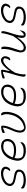

<svg xmlns="http://www.w3.org/2000/svg" viewBox="1804 -2384 591 4240"><g transform="rotate(-90 2100.0 -264.5)"><path d="M393 -539Q437 -539 466 -528.5Q495 -518 513 -501Q530 -484 536.5 -461Q543 -438 535 -413L533 -407Q520 -367 499 -350.5Q478 -334 464 -334Q452 -334 442 -339V-345Q460 -362 474 -387.5Q488 -413 492 -444Q466 -490 381 -490Q348 -490 313 -480.5Q278 -471 246 -454Q214 -437 191.5 -414.5Q169 -392 163 -366Q158 -344 163 -324Q168 -304 192.5 -287.5Q217 -271 271 -261L356 -245Q429 -232 456.5 -198Q484 -164 470 -108Q455 -47 391 -18.5Q327 10 237 10Q170 10 122.5 -6.5Q75 -23 62 -40Q55 -49 54.5 -59.5Q54 -70 57 -81Q60 -90 64 -96H70Q96 -69 138.5 -53.5Q181 -38 248 -38Q382 -38 426 -110Q434 -152 415 -172Q396 -192 334 -204L249 -221Q189 -233 157 -256.5Q125 -280 116 -309Q107 -338 114 -368Q127 -420 168 -458Q209 -496 268.5 -517.5Q328 -539 393 -539Z M991 -536Q1055 -536 1093 -509.5Q1131 -483 1144.5 -442.5Q1158 -402 1147 -359L1145 -351Q1129 -286 1070 -245.5Q1011 -205 901 -205Q844 -205 800 -215.5Q756 -226 736 -239H731L729 -231Q716 -185 723 -141.5Q730 -98 753 -69Q784 -53 815.5 -46Q847 -39 889 -39Q933 -39 964 -46.5Q995 -54 1021 -69.5Q1047 -85 1075 -109H1081Q1082 -102 1081.5 -96.5Q1081 -91 1079 -83Q1076 -70 1071 -59.5Q1066 -49 1055 -38Q1032 -15 996 -2.5Q960 10 888 10Q809 10 755.5 -20.5Q702 -51 681 -108Q660 -165 680 -243L684 -259Q709 -358 757 -419Q805 -480 866.5 -508Q928 -536 991 -536ZM981 -488Q904 -488 841 -433Q778 -378 744 -281Q772 -266 809.5 -259Q847 -252 903 -252Q989 -252 1036 -280Q1083 -308 1095 -355Q1106 -396 1099.5 -423Q1093 -450 1076 -468Q1052 -478 1029.5 -483Q1007 -488 981 -488Z M1291 -507Q1326 -522 1360 -529Q1394 -536 1422 -536Q1440 -536 1443.5 -516Q1447 -496 1442 -461Q1435 -403 1413 -351.5Q1391 -300 1369 -250.5Q1347 -201 1339 -150Q1332 -105 1343.5 -76Q1355 -47 1390 -27H1395Q1508 -47 1577.5 -118Q1647 -189 1676 -287L1679 -297Q1702 -375 1699 -429Q1696 -483 1670 -520V-526Q1675 -531 1682 -533Q1689 -535 1696 -535Q1704 -535 1711 -533Q1718 -531 1724 -525Q1740 -509 1746 -471Q1752 -433 1748 -384.5Q1744 -336 1730 -289L1727 -279Q1697 -178 1642.5 -115Q1588 -52 1525.5 -23Q1463 6 1407 6Q1353 6 1324 -23Q1304 -43 1295.5 -76Q1287 -109 1293 -153Q1299 -194 1313.5 -233Q1328 -272 1346 -311.5Q1364 -351 1379.5 -395.5Q1395 -440 1402 -492L1397 -496Q1354 -481 1333 -469.5Q1312 -458 1298 -458Q1275 -458 1282 -488Q1285 -498 1291 -507Z M2191 -536Q2255 -536 2293 -509.5Q2331 -483 2344.5 -442.5Q2358 -402 2347 -359L2345 -351Q2329 -286 2270 -245.5Q2211 -205 2101 -205Q2044 -205 2000 -215.5Q1956 -226 1936 -239H1931L1929 -231Q1916 -185 1923 -141.5Q1930 -98 1953 -69Q1984 -53 2015.5 -46Q2047 -39 2089 -39Q2133 -39 2164 -46.5Q2195 -54 2221 -69.5Q2247 -85 2275 -109H2281Q2282 -102 2281.5 -96.5Q2281 -91 2279 -83Q2276 -70 2271 -59.5Q2266 -49 2255 -38Q2232 -15 2196 -2.5Q2160 10 2088 10Q2009 10 1955.5 -20.5Q1902 -51 1881 -108Q1860 -165 1880 -243L1884 -259Q1909 -358 1957 -419Q2005 -480 2066.5 -508Q2128 -536 2191 -536ZM2181 -488Q2104 -488 2041 -433Q1978 -378 1944 -281Q1972 -266 2009.5 -259Q2047 -252 2103 -252Q2189 -252 2236 -280Q2283 -308 2295 -355Q2306 -396 2299.5 -423Q2293 -450 2276 -468Q2252 -478 2229.5 -483Q2207 -488 2181 -488Z M2495 -506Q2545 -522 2580.5 -529Q2616 -536 2656 -536Q2673 -536 2677.5 -523Q2682 -510 2675 -470.5Q2668 -431 2649 -350L2656 -347Q2690 -401 2730.5 -444.5Q2771 -488 2812 -514Q2853 -540 2886 -540Q2908 -540 2923 -533.5Q2938 -527 2949 -516Q2968 -497 2974.5 -470.5Q2981 -444 2975 -421L2971 -407Q2951 -334 2906 -334Q2898 -334 2887 -337V-343Q2908 -372 2919 -399Q2930 -426 2935 -460Q2917 -488 2881 -488Q2851 -488 2807 -457.5Q2763 -427 2713 -368.5Q2663 -310 2614 -227Q2605 -197 2596.5 -166Q2588 -135 2583 -104Q2577 -66 2577 -43.5Q2577 -21 2580 2Q2572 6 2561 6Q2542 6 2532 -10Q2522 -26 2528 -69Q2539 -139 2559.5 -206.5Q2580 -274 2601 -344.5Q2622 -415 2634 -493L2629 -498Q2590 -489 2566.5 -480Q2543 -471 2528.5 -464.5Q2514 -458 2502 -458Q2479 -458 2486 -488Q2489 -499 2495 -506Z M3132 -526Q3144 -531 3155 -531Q3180 -531 3188 -502.5Q3196 -474 3185 -394Q3179 -349 3167 -308.5Q3155 -268 3139.5 -223Q3124 -178 3105 -117Q3102 -37 3166 -37Q3209 -37 3254 -71.5Q3299 -106 3343 -160.5Q3387 -215 3426 -277Q3446 -341 3464.5 -404Q3483 -467 3487 -528Q3495 -531 3502 -531Q3537 -531 3531 -485Q3525 -434 3506.5 -376Q3488 -318 3469 -257.5Q3450 -197 3440 -138Q3435 -107 3433.5 -84.5Q3432 -62 3435 -38Q3443 -36 3451 -36Q3466 -36 3483.5 -49Q3501 -62 3517 -82.5Q3533 -103 3541 -123H3547Q3547 -94 3540 -67Q3531 -34 3511 -14Q3500 -3 3483.5 2.5Q3467 8 3450 8Q3416 8 3396 -20.5Q3376 -49 3386 -115Q3390 -141 3397 -171H3390Q3338 -92 3279.5 -40.5Q3221 11 3166 11Q3122 11 3098 -10.5Q3074 -32 3066.5 -65Q3059 -98 3064 -133Q3072 -178 3085 -221Q3098 -264 3111.5 -308.5Q3125 -353 3132 -403Q3137 -438 3138 -466Q3139 -494 3132 -526Z M3993 -539Q4037 -539 4066 -528.5Q4095 -518 4113 -501Q4130 -484 4136.5 -461Q4143 -438 4135 -413L4133 -407Q4120 -367 4099 -350.5Q4078 -334 4064 -334Q4052 -334 4042 -339V-345Q4060 -362 4074 -387.5Q4088 -413 4092 -444Q4066 -490 3981 -490Q3948 -490 3913 -480.5Q3878 -471 3846 -454Q3814 -437 3791.5 -414.5Q3769 -392 3763 -366Q3758 -344 3763 -324Q3768 -304 3792.5 -287.5Q3817 -271 3871 -261L3956 -245Q4029 -232 4056.5 -198Q4084 -164 4070 -108Q4055 -47 3991 -18.5Q3927 10 3837 10Q3770 10 3722.5 -6.5Q3675 -23 3662 -40Q3655 -49 3654.5 -59.5Q3654 -70 3657 -81Q3660 -90 3664 -96H3670Q3696 -69 3738.5 -53.5Q3781 -38 3848 -38Q3982 -38 4026 -110Q4034 -152 4015 -172Q3996 -192 3934 -204L3849 -221Q3789 -233 3757 -256.5Q3725 -280 3716 -309Q3707 -338 3714 -368Q3727 -420 3768 -458Q3809 -496 3868.5 -517.5Q3928 -539 3993 -539Z"/></g></svg>

Font: Recursive Mn Csl St Lt
Style: Italic
Weight: 300
Italic angle: -15°
Monospace: yes
Version: Version 1.079;hotconv 1.0.112;makeotfexe 2.5.65598; ttfautoh